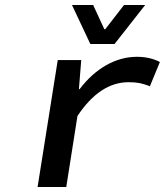

<svg xmlns="http://www.w3.org/2000/svg" viewBox="-20 -751 662 771"><path d="M342.8 -574.2 269 -731H354L398.9 -633.8H402.8L478 -731H563L439.9 -574.2ZM130.9 0 211.9 -509.8H306.2L296.9 -393.1H299.8Q347.2 -455.6 406.7 -489.3Q466.3 -522.9 529.8 -522.9Q582 -522.9 622.1 -502L582 -404.8Q557.1 -414.1 539.8 -417.5Q522.5 -420.9 496.1 -420.9Q381.3 -420.9 291 -285.2L246.1 0Z"/></svg>

Font: Office Code Pro Medium Italic
Style: Regular
Weight: 500
Italic angle: -9°
Designer: Nathan Rutzky & Paul D. Hunt
Foundry: Adobe Systems Incorporated
Version: Version 1.004;PS 001.004;hotconv 1.0.70;makeotf.lib2.5.58329